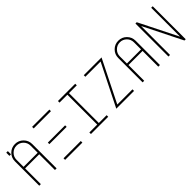

<svg xmlns="http://www.w3.org/2000/svg" viewBox="195 -1705 2743 2743"><g transform="rotate(-45 1566.0 -333.5)"><path d="M386 -616Q437 -565 437 -492V0H404V-318H119V0H87V-492Q87 -565 138 -616Q189 -667 262 -667Q335 -667 386 -616ZM404 -492Q404 -551 363 -593Q321 -635 262 -635Q203 -635 161 -593Q119 -551 119 -492V-349H404ZM119 -667V-603H87V-667Z M958 -635H609V-667H958ZM958 0H609V-32H958ZM958 -318H609V-349H958Z M1322 -635V-32H1480V0H1131V-32H1290V-635H1131V-667H1480V-635Z M1643 0 1961 -635H1653V-667H2012L1695 -32H2002V0Z M2474 -616Q2525 -565 2525 -492V0H2492V-318H2207V0H2175V-492Q2175 -565 2226 -616Q2277 -667 2350 -667Q2423 -667 2474 -616ZM2492 -492Q2492 -551 2451 -593Q2409 -635 2350 -635Q2291 -635 2249 -593Q2207 -551 2207 -492V-349H2492Z M3015 -667H3046V0H3021L2729 -584V0H2697V-667H2723L3015 -83Z"/></g></svg>

Font: Zector
Style: Regular
Weight: 400
Designer: GGBot
Version: 0.72